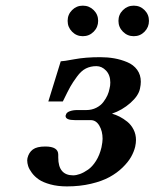

<svg xmlns="http://www.w3.org/2000/svg" viewBox="-20 -647 547 679"><path d="M234.9 -534.9Q219.2 -550.8 219.2 -573.2Q219.2 -595.7 234.9 -611.3Q250.5 -627 272.9 -627Q295.4 -627 311.3 -611.3Q327.1 -595.7 327.1 -573.2Q327.1 -550.8 311.3 -534.9Q295.4 -519 272.9 -519Q250.5 -519 234.9 -534.9ZM414.8 -534.9Q398.9 -550.8 398.9 -573.2Q398.9 -595.7 414.8 -611.3Q430.7 -627 453.1 -627Q475.6 -627 491.2 -611.3Q506.8 -595.7 506.8 -573.2Q506.8 -550.8 491.2 -534.9Q475.6 -519 453.1 -519Q430.7 -519 414.8 -534.9ZM77.1 -87.9Q82 -107.9 96.2 -118.4Q110.4 -128.9 140.1 -128.9Q186 -128.9 186 -100.1V-97.2V-89.8Q186 -26.9 238.8 -26.9Q249.5 -26.9 262.9 -31.7Q276.4 -36.6 291.5 -47.1Q306.6 -57.6 319.6 -78.1Q332.5 -98.6 338.9 -126Q342.8 -145.5 342.8 -155.8Q342.8 -183.1 331.3 -202.6Q319.8 -222.2 300.8 -222.2H245.1Q211.9 -222.2 211.9 -236.8Q211.9 -239.3 212.9 -240.2Q214.4 -249 226.1 -253.4Q237.8 -257.8 252.9 -257.8H285.2Q304.7 -257.8 320.6 -265.9Q336.4 -273.9 345.7 -286.4Q355 -298.8 360.1 -310.3Q365.2 -321.8 367.2 -333Q370.1 -343.3 370.1 -355Q370.1 -381.3 355.2 -397.2Q340.3 -413.1 320.8 -413.1Q300.3 -413.1 283.7 -404.8Q267.1 -396.5 252 -375.7Q236.8 -355 228.5 -340.1Q220.2 -325.2 204.6 -293Q203.1 -289.6 202.1 -288.1H150.9L194.8 -430.2Q204.1 -430.2 243.2 -437.5Q282.2 -444.8 334 -444.8Q360.4 -444.8 384 -440.7Q407.7 -436.5 429.9 -427.2Q452.1 -418 465.1 -400.1Q478 -382.3 478 -357.9Q478 -347.2 475.1 -334Q470.2 -308.6 441.2 -283Q412.1 -257.3 376 -245.1Q389.6 -241.2 403.1 -234.4Q416.5 -227.5 430.2 -216.6Q443.8 -205.6 452.4 -188.7Q460.9 -171.9 460.9 -151.9Q460.9 -141.1 458 -127.9Q453.6 -109.9 443.4 -91.8Q433.1 -73.7 413.3 -54.4Q393.6 -35.2 367.2 -20.8Q340.8 -6.3 301.8 2.9Q262.7 12.2 216.8 12.2Q184.1 12.2 158.2 5.1Q132.3 -2 117.4 -12.2Q102.5 -22.5 92.8 -35.6Q83 -48.8 79.6 -59.6Q76.2 -70.3 76.2 -80.1Q76.2 -81.5 76.7 -84.2Q77.1 -86.9 77.1 -87.9Z"/></svg>

Font: Linux Libertine G
Style: Bold Italic
Weight: 700
Italic angle: -11.5°
Designer: Philipp H. Poll
Foundry: Philipp H. Poll
Version: Version 4.1.0